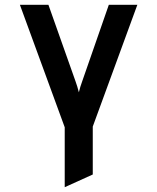

<svg xmlns="http://www.w3.org/2000/svg" viewBox="-20 -531 656 801"><path d="M250 250V0L63 -511H182L295 -192Q299 -181 302.5 -169.5Q306 -158 309 -146Q312 -158 315.2 -169Q318.5 -180 323 -192L434 -511H553L367 -3V197Z"/></svg>

Font: Overpass Mono
Style: Bold
Weight: 700
Monospace: yes
Designer: Delve Withrington, Dave Bailey
Foundry: Delve Fonts LLC
Version: Version 4.000